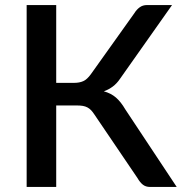

<svg xmlns="http://www.w3.org/2000/svg" viewBox="-20 -740 724 760"><path d="M679.5 0H574Q557 0 545.5 -9Q534 -18 524 -35.5L353.5 -287Q347 -297 340.5 -303.8Q334 -310.5 326 -314.8Q318 -319 308 -320.8Q298 -322.5 285.5 -322.5H202.5V0H85.5V-720H202.5V-412H273Q295 -412 310 -419Q325 -426 339.5 -446L512 -688Q520.5 -702 532.8 -711Q545 -720 562 -720H661L455 -428Q442.5 -409.5 426.5 -397.5Q410.5 -385.5 391 -378.5Q419 -371 438.8 -354Q458.5 -337 476 -307Z"/></svg>

Font: Lato SemiBold
Style: Regular
Weight: 600
Designer: Lukasz Dziedzic with Adam Twardoch and Botio Nikoltchev
Foundry: tyPoland Lukasz Dziedzic
Version: Version 2.015; 2015-08-06; http://www.latofonts.com/